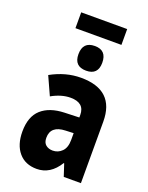

<svg xmlns="http://www.w3.org/2000/svg" viewBox="-167 -990 834 1083"><g transform="rotate(20 250.0 -448.0)"><path d="M192 10Q274 10 325 -73H328L352 0H455V-369Q455 -559 253 -559Q161 -559 73 -510L123 -400Q182 -433 236 -433Q320 -433 320 -360V-345L232 -342Q143 -339 94 -295Q45 -251 45 -161Q45 -82 84 -36Q123 10 192 10ZM242 -118Q217 -118 200.5 -131.5Q184 -145 184 -174Q184 -246 272 -249L320 -251V-210Q320 -164 297 -141Q274 -118 242 -118ZM265 -606Q336 -606 336 -679Q336 -754 265 -754Q193 -754 193 -679Q193 -606 265 -606ZM127 -811V-906H403V-811Z"/></g></svg>

Font: Noto Sans Mono Condensed Extra
Style: Regular
Weight: 800
Width: 3
Designer: Monotype Design Team
Foundry: Monotype Imaging Inc.
Version: Version 1.900